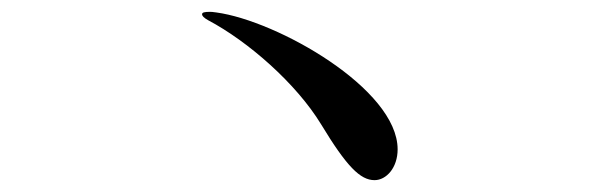

<svg xmlns="http://www.w3.org/2000/svg" viewBox="-20 -509 1040 324"><path d="M612 -205C632 -205 651 -226 651 -257C651 -359 448 -474 345 -488C338 -489 337 -489 334 -489C325 -489 321 -488 321 -485C321 -482 324 -479 331 -475C399 -439 480 -368 522 -299C565 -228 588 -205 612 -205Z"/></svg>

Font: Shippori Mincho OTF SemiBold
Style: Regular
Weight: 600
Designer: FONTDASU
Foundry: FONTDASU / Google Inc. / but / Adobe
Version: Version 3.300;hotconv 1.0.109;makeotfexe 2.5.65596